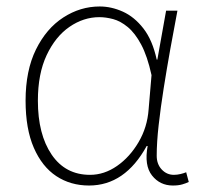

<svg xmlns="http://www.w3.org/2000/svg" viewBox="-20 -560 627 593"><path d="M255 13Q198 13 154 -16Q110 -45 84.5 -103.5Q59 -162 59 -249Q59 -342 91 -407Q123 -472 175.5 -506Q228 -540 288 -540Q324 -540 359.5 -524Q395 -508 423 -472Q451 -436 464 -376H466L493 -527H528Q517 -470 506 -408.5Q495 -347 485.5 -287Q476 -227 470 -173.5Q464 -120 464 -79Q464 -53 479.5 -36.5Q495 -20 517 -20Q527 -20 537.5 -22.5Q548 -25 555 -28L563 2Q555 6 543 9.5Q531 13 514 13Q474 13 449.5 -18Q425 -49 436 -109H433Q366 13 255 13ZM258 -20Q302 -20 341.5 -47.5Q381 -75 408 -121Q435 -167 439 -222L448 -328Q435 -387 416 -422.5Q397 -458 374.5 -476.5Q352 -495 329.5 -501Q307 -507 287 -507Q238 -507 194.5 -477Q151 -447 124 -389.5Q97 -332 97 -249Q97 -145 139.5 -82.5Q182 -20 258 -20Z"/></svg>

Font: Shanggu Sans SC VF
Style: Regular
Weight: 250
Designer: GuiWonder
Version: Version 1.021